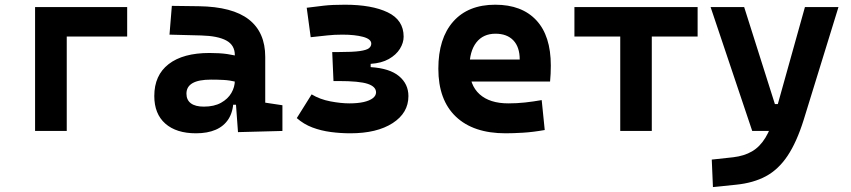

<svg xmlns="http://www.w3.org/2000/svg" viewBox="-20 -547 3556 802"><path d="M126.5 0V-517.6H258.8V0ZM156.7 -394.5V-517.6H511.2V-394.5Z M974.1 4.9 962.9 -148.4 960.9 -215.8V-316.9Q960.9 -358.4 925.5 -377.7Q890.1 -397 820.3 -398.9L688 -402.3L697.8 -522.5L810.5 -521Q951.2 -519 1019.5 -465.6Q1087.9 -412.1 1087.9 -309.6V-118.2L1159.7 -107.4V0ZM798.8 9.8Q716.3 9.8 670.4 -30.8Q624.5 -71.3 624.5 -146Q624.5 -232.9 684.6 -279.3Q744.6 -325.7 855 -325.7Q897.5 -325.7 928.5 -321.3Q959.5 -316.9 991.2 -307.6L969.7 -204.6Q938.5 -211.9 913.6 -213.1Q888.7 -214.4 861.3 -214.4Q758.8 -214.4 758.8 -155.8Q758.8 -129.4 777.3 -115.5Q795.9 -101.6 831.5 -101.6Q874.5 -101.6 903.3 -117.7Q932.1 -133.8 946.5 -158.7Q960.9 -183.6 960.9 -210V-242.2L979.5 -109.4H938L955.1 -125Q953.6 -80.1 934.6 -50Q915.5 -20 881.1 -5.1Q846.7 9.8 798.8 9.8Z M1443.4 9.8Q1402.3 9.8 1361.6 4.4Q1320.8 -1 1284.7 -14.6Q1248.5 -28.3 1219.7 -53.7L1281.7 -152.8Q1316.4 -131.8 1360.4 -123.5Q1404.3 -115.2 1439.5 -115.2Q1474.1 -115.2 1499 -120.8Q1523.9 -126.5 1537.4 -137Q1550.8 -147.5 1550.8 -161.1Q1550.8 -185.1 1515.9 -196.8Q1481 -208.5 1393.6 -208.5H1373L1367.7 -329.6H1395Q1454.1 -329.6 1482.9 -333.7Q1511.7 -337.9 1521.2 -345.7Q1530.8 -353.5 1530.8 -364.7Q1530.8 -383.8 1496.6 -393.1Q1462.4 -402.3 1410.2 -402.3Q1376 -402.3 1348.6 -399.2Q1321.3 -396 1277.8 -391.6L1261.2 -514.6Q1299.3 -519.5 1333.3 -523.4Q1367.2 -527.3 1420.9 -527.3Q1533.2 -527.3 1599.6 -495.4Q1666 -463.4 1666 -394Q1666 -368.2 1650.4 -343Q1634.8 -317.9 1604.2 -300.5Q1573.7 -283.2 1528.3 -280.3V-266.6Q1607.4 -261.7 1646.7 -229Q1686 -196.3 1686 -145.5Q1686 -75.2 1620.1 -32.7Q1554.2 9.8 1443.4 9.8Z M2091.8 9.8Q1957.4 9.8 1884.2 -59.8Q1811 -129.4 1811 -259.8Q1811 -386.7 1873.2 -457Q1935.4 -527.3 2048.8 -527.3Q2159.6 -527.3 2220.2 -462.4Q2280.8 -397.4 2280.8 -273.4Q2280.8 -238.3 2277.7 -206.5H1897.9V-298.3H2150.9Q2150.9 -350.5 2124.3 -378.4Q2097.7 -406.2 2049.8 -406.2Q1998 -406.2 1969.5 -369.4Q1940.9 -332.5 1940.9 -264.6Q1940.9 -191.5 1983.2 -153.4Q2025.5 -115.2 2103.5 -115.2Q2138.7 -115.2 2172.9 -118.9Q2207 -122.6 2242.7 -128.9L2255.4 -3.9Q2205.8 4.9 2164.6 7.3Q2123.5 9.8 2091.8 9.8Z M2570.8 0V-517.6H2702.6V0ZM2379.4 -394.5V-517.6H2894V-394.5Z M2958 234.4 2953.1 119.6 3042.5 109.9Q3088.4 104.5 3121.1 85.4Q3153.8 66.4 3177 28.6Q3200.2 -9.3 3217.3 -70.3L3342.3 -517.6H3482.4L3336.9 -45.9Q3307.6 47.4 3269.5 104.2Q3231.4 161.1 3179.2 189.2Q3127 217.3 3054.2 224.6ZM3122.1 0 2948.2 -517.6H3088.4L3216.8 -112.3H3240.2V0Z"/></svg>

Font: Cascadia Code
Style: Regular
Weight: 400
Monospace: yes
Designer: Aaron Bell
Foundry: Saja Typeworks
Version: Version 2106.017